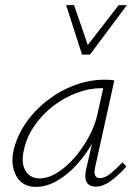

<svg xmlns="http://www.w3.org/2000/svg" viewBox="-20 -724 540 749"><path d="M120 5Q68 5 44.5 -36Q21 -77 32 -133Q45 -192 80 -243Q115 -294 165 -332.5Q215 -371 272.5 -392Q330 -413 386 -413Q398 -413 408 -412.5Q418 -412 426 -410L351 -71Q342 -29 370 -29Q389 -29 410.5 -46.5Q432 -64 458 -91L473 -74Q439 -37 410 -16.5Q381 4 354 4Q338 4 327.5 -3Q317 -10 314 -25Q311 -40 316 -63L357 -243L384 -277Q373 -226 346 -176Q319 -126 282.5 -85Q246 -44 204 -19.5Q162 5 120 5ZM134 -28Q168 -28 204.5 -51Q241 -74 272.5 -111Q304 -148 327.5 -192Q351 -236 360 -278L386 -395L406 -378Q401 -379 392 -379.5Q383 -380 375 -380Q328 -380 279 -361.5Q230 -343 187 -310Q144 -277 113 -231.5Q82 -186 72 -133Q62 -85 80.5 -56.5Q99 -28 134 -28ZM300 -511 312 -535 443 -704H475L331 -511ZM300 -511 238 -704H269L327 -535L331 -511Z"/></svg>

Font: Ysabeau Infant ExtraLight
Style: Italic
Weight: 250
Italic angle: -12°
Designer: Christian Thalmann (Catharsis Fonts)
Version: Version 2.001;gftools[0.9.30]; featfreeze: ss01,ss02,lnum